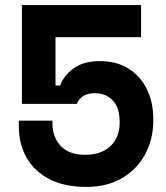

<svg xmlns="http://www.w3.org/2000/svg" viewBox="-20 -720 652 754"><path d="M318 14Q233 14 174 -16.5Q115 -47 84.5 -100.5Q54 -154 54 -222V-246H186V-234Q186 -182 218.5 -147Q251 -112 314 -112Q377 -112 413.5 -146Q450 -180 450 -240Q450 -297 423 -325.5Q396 -354 352 -354Q323 -354 305 -341.5Q287 -329 282 -312H66V-700H534V-574H198V-384H216Q230 -423 269 -451.5Q308 -480 372 -480Q437 -480 484 -451Q531 -422 556.5 -370.5Q582 -319 582 -252V-246Q582 -176 551.5 -117Q521 -58 462 -22Q403 14 318 14Z"/></svg>

Font: Space Mono
Style: Bold
Weight: 700
Monospace: yes
Designer: Colophon Foundry + Benjamin Critton
Foundry: Colophon Foundry & Benjamin Critton
Version: Version 1.003; ttfautohint (v1.8.4.7-5d5b)